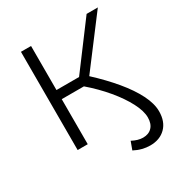

<svg xmlns="http://www.w3.org/2000/svg" viewBox="-205 -843 1113 1185"><g transform="rotate(-30 351.0 -250.0)"><path d="M521 200Q464 200 409 171L430 114Q471 136 507 136Q547 136 570.5 111.5Q594 87 594 42Q594 -4 562 -65.5Q530 -127 474.5 -193.5Q419 -260 348 -321H190V0H118V-700H190V-386H351L586 -700H666L408 -359Q488 -285 547.5 -213.5Q607 -142 640 -76.5Q673 -11 673 44Q673 117 631.5 158.5Q590 200 521 200Z"/></g></svg>

Font: Montserrat
Style: Regular
Weight: 400
Designer: Julieta Ulanovsky
Foundry: Julieta Ulanovsky
Version: Version 9.000; ttfautohint (v1.8.4.7-5d5b)